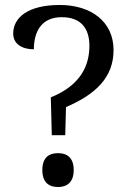

<svg xmlns="http://www.w3.org/2000/svg" viewBox="-20 -744 514 771"><path d="M184 -353 188 -201H242L245 -314C364 -365 436 -433 436 -543C436 -657 346 -724 220 -724C93 -724 33 -674 33 -609C33 -568 68 -546 116 -546C116 -615 145 -675 228 -675C306 -675 339 -629 339 -560C339 -480 303 -401 184 -353ZM213 7C247 7 276 -10 276 -61C276 -113 247 -129 213 -129C178 -129 150 -113 150 -61C150 -10 178 7 213 7Z"/></svg>

Font: Noto Nastaliq Urdu
Style: Regular
Weight: 400
Designer: Monotype Design Team (Patrick Giasson: type design, Kamal Mansour: OpenType code, Glenda Bellarosa). Updated by Simon Co
Foundry: Monotype Imaging Inc., Simon Cozens
Version: Version 3.009